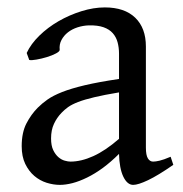

<svg xmlns="http://www.w3.org/2000/svg" viewBox="-20 -489 499 523"><path d="M171.9 -48.8Q201.2 -48.8 234.1 -63.7Q267.1 -78.6 304.2 -110.8V-237.3Q263.2 -230.5 236.6 -224.1Q210 -217.8 192.9 -211.2Q175.8 -204.6 165.5 -197.3Q155.3 -189.9 147.5 -181.6Q134.8 -168.5 127 -151.6Q119.1 -134.8 119.1 -111.8Q119.1 -92.3 125 -80.1Q130.9 -67.9 139.2 -60.8Q147.5 -53.7 156.5 -51.3Q165.5 -48.8 171.9 -48.8ZM452.1 -40Q410.6 -11.2 383.5 1.7Q356.4 14.6 342.8 14.6Q326.7 14.6 315.9 -7.8Q305.2 -30.3 304.2 -69.8Q282.2 -47.9 260.3 -31.7Q238.3 -15.6 217.3 -5.4Q196.3 4.9 177.5 9.8Q158.7 14.6 143.1 14.6Q125.5 14.6 106.9 8.8Q88.4 2.9 73.5 -9.8Q58.6 -22.5 48.8 -42.5Q39.1 -62.5 39.1 -90.8Q39.1 -127.9 52 -152.8Q64.9 -177.7 83 -195.8Q94.7 -207.5 109.6 -218Q124.5 -228.5 149.2 -238.3Q173.8 -248 210.9 -256.8Q248 -265.6 304.2 -273.9V-342.8Q304.2 -359.4 300.3 -373.8Q296.4 -388.2 287.1 -398.7Q277.8 -409.2 262 -414.8Q246.1 -420.4 222.2 -419.9Q206.5 -419.4 191.4 -414.6Q176.3 -409.7 165 -400.9Q153.8 -392.1 147.5 -380.1Q141.1 -368.2 142.6 -353.5Q143.1 -349.1 132.6 -343.5Q122.1 -337.9 107.7 -333.5Q93.3 -329.1 79.3 -326.7Q65.4 -324.2 59.6 -325.7L52.7 -344.7Q64 -369.1 86.9 -391.6Q109.9 -414.1 139.4 -431.2Q168.9 -448.2 201.9 -458.5Q234.9 -468.8 265.6 -468.8Q319.3 -468.8 348.4 -440.7Q377.4 -412.6 377.4 -362.3V-86.9Q377.4 -66.4 382.8 -57.6Q388.2 -48.8 397 -48.8Q403.8 -48.8 414.6 -51.3Q425.3 -53.7 444.8 -62Z"/></svg>

Font: Gentium Plus Afr
Style: Regular
Weight: 400
Designer: J. Victor Gaultney, Annie Olsen, Iska Routamaa, Becca Hirsbrunner
Foundry: SIL International
Version: Version 5.000